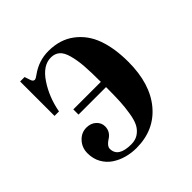

<svg xmlns="http://www.w3.org/2000/svg" viewBox="-138 -602 730 730"><g transform="rotate(-45 227.0 -237.0)"><path d="M116 -178Q140 -178 155 -164Q170 -150 170 -131Q170 -102 143 -86Q122 -72 122 -58Q122 -12 192 -12Q215 -12 231 -23Q247 -34 256 -51Q265 -68 270 -98.5Q275 -129 276.5 -158.5Q278 -188 278 -234H130V-262H278Q278 -315 275.5 -348.5Q273 -382 265.5 -410Q258 -438 244 -450Q230 -462 209 -462Q166 -462 132 -411Q98 -360 86 -295H62V-480H86L94 -456Q98 -445 106 -445Q112 -445 125 -455Q168 -486 220 -486Q282 -486 325 -453.5Q368 -421 387 -367.5Q406 -314 406 -242Q406 -124 349 -56Q292 12 196 12Q169 12 143.5 5Q118 -2 97 -16Q76 -30 63 -53Q50 -76 50 -106Q50 -136 69.5 -157Q89 -178 116 -178Z"/></g></svg>

Font: Old Standard TT
Style: Bold
Weight: 700
Designer: Alexey Kryukov <alexios@thessalonica.org.ru>
Version: Version 2.2